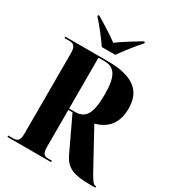

<svg xmlns="http://www.w3.org/2000/svg" viewBox="-217 -1058 1080 1184"><g transform="rotate(30 323.5 -465.5)"><path d="M248 -771H344C376 -816 427 -883 463 -921V-931H454C411 -905 341 -863 296 -829C251 -863 182 -905 139 -931H130V-921C166 -883 217 -816 248 -771ZM21 0H332V-10H307C276 -10 263 -21 263 -70V-332H293L405 -95C441 -19 494 0 609 0H647V-10H645C628 -10 619 -16 556 -134L444 -339C524 -361 581 -413 581 -526C581 -643 513 -714 324 -714H21V-704H55C86 -704 102 -692 102 -643V-70C102 -21 87 -10 55 -10H21ZM306 -342H263V-704H305C381 -704 410 -653 410 -526C410 -395 382 -342 306 -342Z"/></g></svg>

Font: Noto Serif Display Condensed ExtraBold
Style: Regular
Weight: 800
Width: 3
Designer: Monotype Design Team
Foundry: Monotype Imaging Inc.
Version: Version 2.009